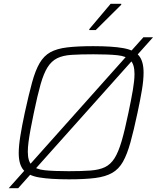

<svg xmlns="http://www.w3.org/2000/svg" viewBox="-20 -940 829 1015"><path d="M26 55 738 -743H789L76 55ZM345 8Q245 8 187 -2Q129 -12 104 -41.5Q79 -71 79 -131Q79 -168 87.5 -221Q96 -274 111 -344Q132 -440 149.5 -504Q167 -568 189.5 -606.5Q212 -645 246.5 -664Q281 -683 335.5 -689.5Q390 -696 473 -696Q574 -696 632 -685.5Q690 -675 714.5 -645.5Q739 -616 739 -556Q739 -517 730.5 -465.5Q722 -414 707 -344Q687 -250 669.5 -187Q652 -124 630 -85Q608 -46 573 -26Q538 -6 483 1Q428 8 345 8ZM343 -35Q412 -35 458.5 -38.5Q505 -42 535 -56.5Q565 -71 585.5 -103.5Q606 -136 623 -194Q640 -252 659 -344Q674 -415 682.5 -465Q691 -515 691 -549Q691 -600 669.5 -621.5Q648 -643 601 -648Q554 -653 474 -653Q405 -653 358.5 -650Q312 -647 282 -632Q252 -617 231.5 -584.5Q211 -552 194.5 -494Q178 -436 159 -344Q149 -297 142 -259Q135 -221 131 -191Q127 -161 127 -138Q127 -88 148 -66.5Q169 -45 217 -40Q265 -35 343 -35ZM452 -781V-786L565 -920H621V-915L486 -781Z"/></svg>

Font: Saira SemiExpanded ExtraLight
Style: Italic
Weight: 250
Width: 6
Italic angle: -12°
Designer: Hector Gatti with collaboration of the Omnibus-Type team
Foundry: Omnibus-Type
Version: Version 1.101